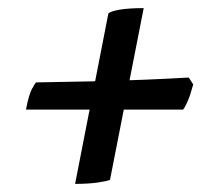

<svg xmlns="http://www.w3.org/2000/svg" viewBox="-20 -510 528 473"><path d="M165 -57 247 -477Q252 -482 274 -486Q296 -490 334 -490L251 -67Q245 -64 222 -60.5Q199 -57 165 -57ZM44 -240Q51 -277 59 -291.5Q67 -306 69 -307Q135 -308 202.5 -309.5Q270 -311 332.5 -313.5Q395 -316 445 -319L456 -302Q449 -276 442.5 -261Q436 -246 431 -240Z"/></svg>

Font: Texturina 12pt ExtraBold
Style: Italic
Weight: 800
Italic angle: -11°
Designer: Guillermo Torres Carreño
Foundry: Omnibus-Type
Version: Version 1.002